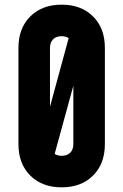

<svg xmlns="http://www.w3.org/2000/svg" viewBox="-20 -786 528 822"><path d="M429 -581V-169Q429 -85 378.5 -34.5Q328 16 244 16Q160 16 109.5 -34.5Q59 -85 59 -169V-581Q59 -665 109.5 -715.5Q160 -766 244 -766Q328 -766 378.5 -715.5Q429 -665 429 -581ZM244 -631Q220 -631 207 -617.5Q194 -604 194 -581V-329L274 -623Q261 -631 244 -631ZM244 -119Q268 -119 281 -132.5Q294 -146 294 -169V-419L214 -127Q227 -119 244 -119Z"/></svg>

Font: Mohave Bold
Style: Regular
Weight: 700
Designer: Gumpita Rahayu
Foundry: Tokotype
Version: Version 2.002;PS 002.002;hotconv 1.0.88;makeotf.lib2.5.64775